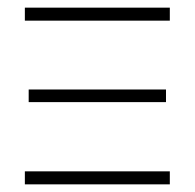

<svg xmlns="http://www.w3.org/2000/svg" viewBox="-20 -482 509 502"><path d="M45 -428V-462H424V-428ZM45 0V-34H424V0ZM55 -215V-248H414V-215Z"/></svg>

Font: Ysabeau SC ExtraLight
Style: Regular
Weight: 250
Designer: Christian Thalmann (Catharsis Fonts)
Version: Version 2.001;gftools[0.9.30]; featfreeze: smcp